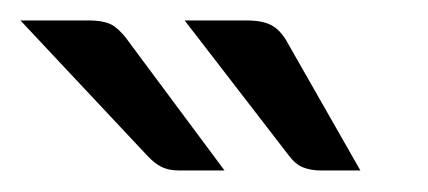

<svg xmlns="http://www.w3.org/2000/svg" viewBox="-24 -744 408 183"><path d="M211 -724.5Q227.5 -724.5 236 -719.2Q244.5 -714 250.5 -702.5L319.5 -581.5H282.5Q272 -581.5 264.8 -584.5Q257.5 -587.5 251.5 -595.5L152 -724.5ZM60.5 -724.5Q77 -724.5 84.8 -719Q92.5 -713.5 100 -702.5L190 -581.5H147Q137 -581.5 130.2 -584.8Q123.5 -588 116.5 -595.5L-4.5 -724.5Z"/></svg>

Font: Lato
Style: Regular
Weight: 400
Designer: Lukasz Dziedzic with Adam Twardoch and Botio Nikoltchev
Foundry: tyPoland Lukasz Dziedzic
Version: Version 2.015; 2015-08-06; http://www.latofonts.com/